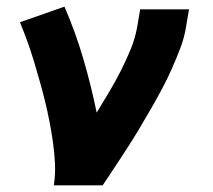

<svg xmlns="http://www.w3.org/2000/svg" viewBox="-20 -558 640 578"><path d="M142 0Q147 -32 145.5 -65Q144 -98 139.5 -129.5Q135 -161 129 -192Q123 -223 115.5 -253.5Q108 -284 99.5 -314Q91 -344 82 -374Q73 -404 62.5 -433Q52 -462 40 -491L174 -538Q207 -462 230.5 -382Q254 -302 271 -219Q290 -250 308.5 -281Q327 -312 343.5 -344.5Q360 -377 373.5 -410Q387 -443 393 -477L402 -530H549L540 -477Q535 -445 523 -413.5Q511 -382 497.5 -351.5Q484 -321 468 -291Q452 -261 435 -231.5Q418 -202 400.5 -172.5Q383 -143 364.5 -114.5Q346 -86 327 -57Q308 -28 289 0Z"/></svg>

Font: Iosevka Curly Slab HvEx
Style: Italic
Weight: 900
Width: 7
Italic angle: -9°
Monospace: yes
Designer: Belleve Invis
Foundry: Belleve Invis
Version: Version 11.1.0; ttfautohint (v1.8.3)